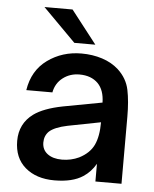

<svg xmlns="http://www.w3.org/2000/svg" viewBox="-54 -809 695 865"><g transform="rotate(5 293.0 -376.0)"><path d="M42 -152Q42 -230 103 -275Q147 -307 233 -324L410 -357Q409 -413 380 -443Q349 -474 296 -474Q253 -474 221 -449.5Q189 -425 181 -383H63Q77 -473 143.5 -521Q210 -569 297 -569Q347 -569 390.5 -555Q434 -541 465 -513Q506 -475 516.5 -424Q527 -373 527 -303V0H409V-80Q387 -42 353 -20Q306 11 224 11Q142 11 92 -32Q42 -75 42 -152ZM327 -102Q374 -126 392.5 -165Q411 -204 411 -268L262 -239Q204 -227 180 -205Q160 -185 160 -155Q160 -122 184.5 -103.5Q209 -85 250 -85Q291 -85 327 -102ZM239 -763 355 -614H260L112 -763Z"/></g></svg>

Font: Open Sauce One SemiBold
Style: Regular
Weight: 600
Designer: Alfredo Marco Pradil
Foundry: Creative Sauce Fz LLC
Version: Version 1.477